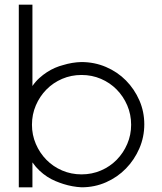

<svg xmlns="http://www.w3.org/2000/svg" viewBox="-20 -790 688 817"><path d="M60 7V-770H118V-424Q131 -443 147 -457.5Q163 -472 180 -483Q197 -494 214.5 -501.5Q232 -509 248 -513Q287 -525 326 -526Q382 -526 431 -505Q480 -484 516 -447.5Q552 -411 573 -363Q594 -315 594 -261Q594 -207 573 -158.5Q552 -110 516 -73Q480 -36 431.5 -14.5Q383 7 327 7Q288 5 250 -7Q234 -12 216 -19.5Q198 -27 181 -38Q164 -49 148 -64Q132 -79 118 -99V7ZM538 -259Q538 -303 521.5 -341.5Q505 -380 476.5 -409Q448 -438 409.5 -454.5Q371 -471 327 -471Q283 -471 244.5 -454.5Q206 -438 177.5 -409Q149 -380 132.5 -341.5Q116 -303 116 -259Q116 -216 132.5 -177.5Q149 -139 177.5 -110Q206 -81 244.5 -64.5Q283 -48 327 -48Q371 -48 409.5 -64.5Q448 -81 476.5 -110Q505 -139 521.5 -177.5Q538 -216 538 -259Z"/></svg>

Font: LuenTai2017
Style: Regular
Weight: 400
Designer: LuenTai
Foundry: Microsoft Corpration
Version: Version 1.00 November 27, 2016, initial release